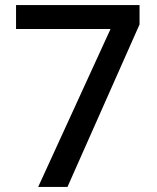

<svg xmlns="http://www.w3.org/2000/svg" viewBox="-20 -734 615 754"><path d="M130 0 414 -620H43V-714H528V-638L245 0Z"/></svg>

Font: Noto Sans Lao Medium
Style: Regular
Weight: 500
Designer: Monotype Design Team
Foundry: Monotype Imaging Inc.
Version: Version 2.003; ttfautohint (v1.8.4.7-5d5b)